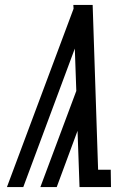

<svg xmlns="http://www.w3.org/2000/svg" viewBox="-20 -755 540 775"><path d="M8 0 277 -720 276 -735H354L376 -70H427L428 0H301L293 -227L209 0H143L288 -388L282 -559L74 0Z"/></svg>

Font: Iosevka Curly Slab
Style: Italic
Weight: 400
Italic angle: -9°
Monospace: yes
Designer: Belleve Invis
Foundry: Belleve Invis
Version: Version 22.1.2; ttfautohint (v1.8.4)